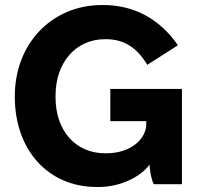

<svg xmlns="http://www.w3.org/2000/svg" viewBox="-20 -733 799 764"><path d="M364 11H375C455 11 538 -27 575 -78C576 -49 584 -14 592 0H704V-379H419V-251H562V-240C562 -180 501 -123 402 -123H399C281 -123 201 -212 201 -346V-352C201 -484 281 -577 398 -577H402C475 -577 526 -542 566 -475L688 -553C618 -654 518 -713 390 -713H386C186 -713 39 -559 39 -351V-347C39 -136 172 11 364 11Z"/></svg>

Font: Fixel Display Bold
Style: Bold
Weight: 700
Designer: AlfaBravo + MacPaw
Foundry: Kyrylo Tkachov, Marchela Mozhyna, Serhii Makarenko, Maria Weinstein, Zakhar Kryvoshyya
Version: Version 1.211